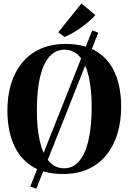

<svg xmlns="http://www.w3.org/2000/svg" viewBox="-20 -1012 756 1130"><path d="M523 -833 558.5 -819.5 193.5 98.5 158 86ZM352.5 12Q238 12.5 165.2 -35.2Q92.5 -83 58 -167.5Q23.5 -252 23.5 -362Q23.5 -448.5 45.8 -520.2Q68 -592 111.5 -644.2Q155 -696.5 219 -725Q283 -753.5 367 -753.5Q480.5 -753 552.5 -706.5Q624.5 -660 658.8 -577Q693 -494 693 -384Q693 -297 671 -224.8Q649 -152.5 605.8 -99.2Q562.5 -46 499 -17Q435.5 12 352.5 12ZM358 -21.5Q408.5 -21.5 444.8 -62.5Q481 -103.5 500.2 -184Q519.5 -264.5 519.5 -384Q519.5 -487 502 -562.2Q484.5 -637.5 449 -678.5Q413.5 -719.5 359.5 -719.5Q308 -719.5 271.8 -680Q235.5 -640.5 216.2 -561Q197 -481.5 197 -362Q197 -257.5 214.5 -181Q232 -104.5 267.8 -63Q303.5 -21.5 358 -21.5ZM359.5 -795 323 -822 459 -991.5 541 -923.5Q527 -906.5 506.2 -888.5Q485.5 -870.5 461.5 -853Q437.5 -835.5 412 -820.5Q386.5 -805.5 361.5 -795Z"/></svg>

Font: Merriweather 120pt
Style: Bold
Weight: 700
Designer: Eben Sorkin
Foundry: Eben Sorkin
Version: Version 2.100